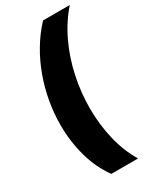

<svg xmlns="http://www.w3.org/2000/svg" viewBox="-228 -798 862 1046"><g transform="rotate(-30 203.5 -275.0)"><path d="M143 180Q89 106 62.5 10.5Q36 -85 36 -188Q36 -261 49 -334.5Q62 -408 87.5 -478.5Q113 -549 151 -613Q189 -677 239 -730H407Q346 -661 304 -572Q262 -483 241 -384.5Q220 -286 220 -187Q220 -86 242.5 9Q265 104 311 180Z"/></g></svg>

Font: MuseoModerno Thin Black
Style: Italic
Weight: 900
Italic angle: -9°
Version: Version 1.003